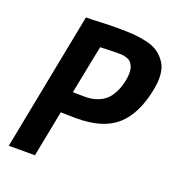

<svg xmlns="http://www.w3.org/2000/svg" viewBox="-120 -745 774 842"><g transform="rotate(20 266.5 -324.0)"><path d="M398.4 -443.8Q402.3 -461.9 402.3 -480Q402.3 -498.5 396.7 -511.5Q391.1 -524.4 384 -530.8Q377 -537.1 364.3 -540.8Q351.6 -544.4 343 -544.9Q334.5 -545.4 320.8 -545.4H316.4Q299.3 -545.4 274.2 -544.2Q249 -543 242.7 -543Q241.7 -537.1 239.5 -525.6Q237.3 -514.2 235.8 -508.3L197.8 -316.9Q232.9 -315.9 248.5 -315.9Q268.1 -315.9 283.9 -318.1Q299.8 -320.3 318.8 -328.4Q337.9 -336.4 352.3 -349.9Q366.7 -363.3 379.2 -387.2Q391.6 -411.1 398.4 -443.8ZM136.2 0H14.2Q35.2 -107.4 76.9 -322.3Q118.7 -537.1 139.6 -644.5Q167.5 -644.5 207.8 -646.5Q248 -648.4 281.2 -648.4Q328.6 -648.4 359.4 -646.2Q390.1 -644 422.6 -636.7Q455.1 -629.4 477.8 -613.8Q500.5 -598.1 516.1 -573.2Q533.2 -545.9 533.2 -502.9Q533.2 -479 527.8 -451.2Q504.4 -329.6 440.2 -272Q376 -214.4 252.9 -214.4Q217.8 -214.4 178.2 -215.8Q160.6 -124 136.2 0Z"/></g></svg>

Font: Fantasque Sans Mono
Style: Bold Italic
Weight: 700
Italic angle: -11°
Monospace: yes
Designer: Jany Belluz
Version: Version 1.7.1